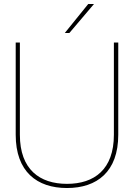

<svg xmlns="http://www.w3.org/2000/svg" viewBox="-20 -934 674 966"><path d="M317 12C468 12 575 -70 575 -256V-720H553V-256C553 -81 454 -9 317 -9C180 -9 80 -81 80 -256V-720H59V-256C59 -70 166 12 317 12ZM306 -768H329L453 -914H424Z"/></svg>

Font: Aspekta 50
Style: Regular
Weight: 50
Designer: Ivo Dolenc
Version: Version 2.000